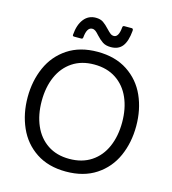

<svg xmlns="http://www.w3.org/2000/svg" viewBox="-139 -1091 1088 1213"><g transform="rotate(15 405.5 -484.0)"><path d="M50 -382Q50 -489 89.5 -578Q129 -667 209 -720Q289 -773 404 -773Q520 -773 600.5 -720Q681 -667 720.5 -578.5Q760 -490 760 -382Q760 -274 720.5 -185Q681 -96 600.5 -43Q520 10 404 10Q289 10 209 -43Q129 -96 89.5 -185.5Q50 -275 50 -382ZM668 -382Q668 -472 637.5 -541.5Q607 -611 547.5 -650.5Q488 -690 404 -690Q321 -690 262 -650.5Q203 -611 172.5 -541.5Q142 -472 142 -382Q142 -292 172.5 -222Q203 -152 262 -112.5Q321 -73 404 -73Q488 -73 547.5 -112.5Q607 -152 637.5 -222Q668 -292 668 -382ZM379 -874Q365 -890 355 -897.5Q345 -905 333 -905Q298 -905 292 -837Q291 -827 281 -827H234Q229 -827 226.5 -830Q224 -833 225 -838Q230 -903 259.5 -940.5Q289 -978 337 -978Q367 -978 386 -965Q405 -952 427 -928Q443 -911 453 -903.5Q463 -896 476 -896Q491 -896 500.5 -912.5Q510 -929 513 -963Q514 -973 524 -973H573Q583 -973 582 -958Q576 -889 550.5 -856Q525 -823 475 -823Q442 -823 421.5 -836.5Q401 -850 379 -874Z"/></g></svg>

Font: Open Sauce Two
Style: Regular
Weight: 400
Designer: Alfredo Marco Pradil
Foundry: Creative Sauce Fz LLC
Version: Version 1.477